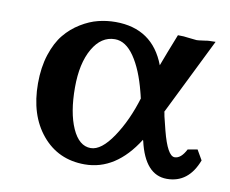

<svg xmlns="http://www.w3.org/2000/svg" viewBox="-58 -511 710 593"><g transform="rotate(10 297.5 -215.0)"><path d="M546.9 -90.8 577.1 -96.2 595.2 -64.9Q566.9 9.8 499 9.8Q430.7 9.8 407.2 -92.8L405.8 -96.2Q338.9 9.8 241.2 9.8Q158.2 9.8 107.2 -51.3Q56.2 -112.3 56.2 -211.9Q56.2 -262.2 69.3 -302.5Q82.5 -342.8 103.3 -367.9Q124 -393.1 151.6 -409.9Q179.2 -426.8 205.8 -433.3Q232.4 -439.9 259.8 -439.9Q376 -439.9 417 -332Q430.2 -367.7 456.1 -433.1Q477.1 -433.1 486.8 -431.2L515.1 -428.2Q521 -428.2 530.5 -429.7Q540 -431.2 542 -431.2Q549.8 -433.1 574.2 -433.1L454.1 -189.9L456.1 -192.9Q457.5 -181.6 462.9 -161.6Q468.3 -141.6 469.2 -136.2Q488.8 -60.1 511.2 -60.1Q531.2 -60.1 546.9 -90.8ZM251 -43Q284.2 -43 320.1 -96.4Q356 -149.9 377.9 -223.1L377 -221.2Q376.5 -225.1 374.5 -231.9Q372.6 -238.8 372.1 -241.2Q355 -308.1 327.9 -347.7Q300.8 -387.2 267.1 -387.2Q224.1 -387.2 197.5 -341.1Q170.9 -294.9 170.9 -219.2Q170.9 -140.6 192.6 -91.8Q214.4 -43 251 -43Z"/></g></svg>

Font: Linear Smooth
Style: Bold
Weight: 700
Designer: Philipp H. Poll, Flanker
Foundry: Philipp H. Poll, reworked by Flanker
Version: Version 1.061 | FøM Fix